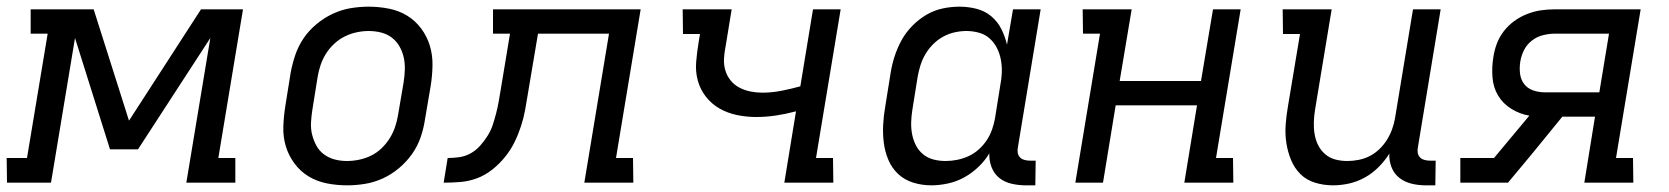

<svg xmlns="http://www.w3.org/2000/svg" viewBox="-37 -548 5007 576"><path d="M-16 0 -17 -74H44L106 -447H55V-520H244L350 -186L566 -520H692L618 -74H669V0H522L594 -434L377 -100H293L188 -434L116 0Z M1004 8Q973 8 943 2Q913 -4 888.5 -19Q864 -34 846.5 -57.5Q829 -81 820.5 -109Q812 -137 813 -168Q814 -199 819 -230L835 -330Q840 -357 849 -383.5Q858 -410 874 -433.5Q890 -457 913 -476Q936 -495 962 -507Q988 -519 1015 -523.5Q1042 -528 1069 -528Q1100 -528 1130 -522Q1160 -516 1184.5 -501Q1209 -486 1226.5 -462.5Q1244 -439 1252.5 -411Q1261 -383 1260.5 -352Q1260 -321 1255 -290L1238 -190Q1234 -163 1225 -136.5Q1216 -110 1199.5 -86.5Q1183 -63 1160.5 -44Q1138 -25 1112 -13Q1086 -1 1058.5 3.5Q1031 8 1004 8ZM1004 -65Q1022 -65 1041 -69Q1060 -73 1077 -81.5Q1094 -90 1108 -103.5Q1122 -117 1132 -133Q1142 -149 1148 -166.5Q1154 -184 1157 -202L1174 -302Q1177 -321 1177.5 -340Q1178 -359 1174 -376.5Q1170 -394 1161 -409.5Q1152 -425 1138 -435.5Q1124 -446 1106 -450.5Q1088 -455 1069 -455Q1051 -455 1032.5 -451Q1014 -447 997 -438.5Q980 -430 965.5 -416.5Q951 -403 941 -387Q931 -371 925 -353.5Q919 -336 916 -318L900 -218Q897 -199 896 -180Q895 -161 899.5 -143.5Q904 -126 912.5 -110.5Q921 -95 935.5 -84.5Q950 -74 967.5 -69.5Q985 -65 1004 -65Z M1294 0 1306 -74Q1323 -74 1341 -76.5Q1359 -79 1375 -88Q1391 -97 1403.5 -111Q1416 -125 1426 -141Q1436 -157 1441.5 -174Q1447 -191 1451.5 -208.5Q1456 -226 1459 -243Q1462 -260 1465 -278L1493 -447H1442V-520H1885L1811 -74H1862L1863 0H1716L1790 -447H1577L1547 -269Q1543 -244 1538.5 -219Q1534 -194 1526 -169.5Q1518 -145 1506.5 -121.5Q1495 -98 1478 -77Q1461 -56 1439.5 -39Q1418 -22 1393.5 -13Q1369 -4 1344 -2Q1319 0 1294 0Z M2316 0 2351 -214Q2321 -206 2291 -201.5Q2261 -197 2231 -197Q2202 -197 2173.5 -203Q2145 -209 2121.5 -222.5Q2098 -236 2081 -257.5Q2064 -279 2056.5 -306Q2049 -333 2051.5 -362.5Q2054 -392 2059 -422L2063 -446H2012L2011 -520H2158L2140 -410Q2136 -391 2135 -372.5Q2134 -354 2139 -337Q2144 -320 2155 -306.5Q2166 -293 2181.5 -285Q2197 -277 2214.5 -273.5Q2232 -270 2250 -270Q2278 -270 2306.5 -275.5Q2335 -281 2364 -289L2402 -520H2485L2411 -74H2462L2463 0Z M2757 8Q2729 8 2703 0Q2677 -8 2658 -25.5Q2639 -43 2628.5 -67.5Q2618 -92 2614.5 -119Q2611 -146 2612.5 -174Q2614 -202 2619 -230L2635 -330Q2639 -355 2647 -379.5Q2655 -404 2667.5 -427Q2680 -450 2699.5 -470Q2719 -490 2742 -503.5Q2765 -517 2790.5 -522.5Q2816 -528 2841 -528Q2868 -528 2893 -521.5Q2918 -515 2937 -499Q2956 -483 2967 -461Q2978 -439 2984 -414L3002 -520H3085L3017 -108Q3015 -99 3016 -91Q3017 -83 3022 -77Q3027 -71 3035.5 -68.5Q3044 -66 3053 -66H3070L3069 8H3040Q3018 8 2997 3Q2976 -2 2960.5 -14.5Q2945 -27 2937.5 -47Q2930 -67 2931 -88Q2918 -66 2898 -47Q2878 -28 2855 -15.5Q2832 -3 2806.5 2.5Q2781 8 2757 8ZM2800 -65Q2817 -65 2834.5 -68.5Q2852 -72 2868.5 -79.5Q2885 -87 2899 -99.5Q2913 -112 2923 -127Q2933 -142 2939 -159Q2945 -176 2948 -193L2964 -293Q2968 -313 2968.5 -332Q2969 -351 2965.5 -369.5Q2962 -388 2953.5 -404.5Q2945 -421 2931.5 -433Q2918 -445 2899.5 -450Q2881 -455 2862 -455Q2845 -455 2827 -451Q2809 -447 2792.5 -438Q2776 -429 2762.5 -415.5Q2749 -402 2739.5 -386Q2730 -370 2724.5 -352.5Q2719 -335 2716 -318L2700 -218Q2697 -199 2696.5 -180.5Q2696 -162 2699.5 -144.5Q2703 -127 2711 -111.5Q2719 -96 2732.5 -85Q2746 -74 2763.5 -69.5Q2781 -65 2800 -65Z M3189 0 3263 -447H3212L3211 -520H3358L3322 -305H3566L3602 -520H3685L3611 -74H3662L3663 0H3516L3554 -232H3310L3272 0Z M3962 8Q3934 8 3908 0Q3882 -8 3864 -26Q3846 -44 3836 -68.5Q3826 -93 3822 -119.5Q3818 -146 3820 -174Q3822 -202 3827 -230L3863 -446H3812L3811 -520H3958L3908 -218Q3905 -199 3904.5 -180.5Q3904 -162 3907 -144.5Q3910 -127 3918 -111.5Q3926 -96 3939 -85Q3952 -74 3969 -69.5Q3986 -65 4005 -65Q4022 -65 4039.5 -68.5Q4057 -72 4072.5 -80Q4088 -88 4101 -100.5Q4114 -113 4123.5 -128Q4133 -143 4139 -159.5Q4145 -176 4148 -193L4202 -520H4285L4217 -108Q4215 -99 4216 -91Q4217 -83 4222 -77Q4227 -71 4235.5 -68.5Q4244 -66 4253 -66H4270L4269 8H4240Q4218 8 4197.5 3Q4177 -2 4161 -14.5Q4145 -27 4137.5 -46.5Q4130 -66 4131 -87Q4117 -65 4098.5 -46.5Q4080 -28 4057.5 -15.5Q4035 -3 4010.5 2.5Q3986 8 3962 8Z M4344 0V-74H4445L4551 -201Q4522 -206 4497 -221.5Q4472 -237 4457.5 -261Q4443 -285 4440.5 -315.5Q4438 -346 4443 -376Q4446 -397 4453.5 -417Q4461 -437 4474.5 -454.5Q4488 -472 4506 -485Q4524 -498 4544.5 -506Q4565 -514 4585.5 -517Q4606 -520 4627 -520H4885L4811 -74H4862L4863 0H4716L4748 -198H4650L4557 -84L4487 0ZM4597 -271H4761L4790 -447H4627Q4610 -447 4592 -442.5Q4574 -438 4559 -426.5Q4544 -415 4535.5 -398.5Q4527 -382 4524 -364Q4521 -346 4523 -328Q4525 -310 4535 -296.5Q4545 -283 4562 -277Q4579 -271 4597 -271Z"/></svg>

Font: Iosevka Etoile
Style: Italic
Weight: 400
Italic angle: -9°
Designer: Belleve Invis
Foundry: Belleve Invis
Version: Version 22.1.2; ttfautohint (v1.8.4)